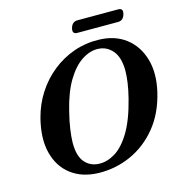

<svg xmlns="http://www.w3.org/2000/svg" viewBox="-123 -960 1020 1083"><g transform="rotate(-15 387.0 -418.5)"><path d="M513.5 -713Q607 -711 670.2 -662.8Q733.5 -614.5 757.8 -531.5Q782 -448.5 757.5 -342.5Q730 -224.5 664 -144.2Q598 -64 507.8 -24Q417.5 16 317.5 13Q223.5 10 160.2 -38.5Q97 -87 75.2 -172.8Q53.5 -258.5 83 -373Q102.5 -448 143.2 -511Q184 -574 241.2 -620Q298.5 -666 367.8 -690.5Q437 -715 513.5 -713ZM335.5 -36.5Q382 -34.5 429.5 -63Q477 -91.5 519 -160.5Q561 -229.5 591 -348Q603.5 -397.5 609 -437.2Q614.5 -477 614.5 -508.5Q613.5 -584.5 581 -622.8Q548.5 -661 500 -664Q452 -667 403.8 -636.2Q355.5 -605.5 315 -538.8Q274.5 -472 249 -366.5Q235 -310.5 228.8 -266.8Q222.5 -223 222 -190.5Q221.5 -112.5 253 -75.5Q284.5 -38.5 335.5 -36.5ZM386 -815.5Q395.5 -850 427 -850H665Q695.5 -850 686 -816Q677 -781.5 645.5 -781.5H407.5Q377 -781.5 386 -815.5Z"/></g></svg>

Font: Fraunces 9pt S000 SemiBold
Style: Italic
Weight: 600
Italic angle: -16°
Version: Version 1.000; ttfautohint (v1.8.3)